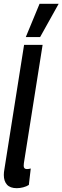

<svg xmlns="http://www.w3.org/2000/svg" viewBox="-20 -975 327 1005"><path d="M106 -740H203L108 -140Q106 -129 105 -121Q104 -113 104 -107Q104 -90 121 -90Q130 -90 141 -93L131 -7Q119 1 101.5 5.5Q84 10 68 10Q33 10 16.5 -8.5Q0 -27 0 -59Q0 -73 3 -89ZM115 -781 187 -955H287L190 -781Z"/></svg>

Font: Georama ExtraCondensed SemiBold
Style: Italic
Weight: 600
Width: 2
Italic angle: -9°
Designer: Jean-Baptiste Levee
Foundry: Production Type
Version: Version 1.000